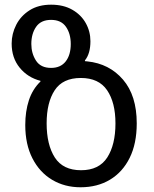

<svg xmlns="http://www.w3.org/2000/svg" viewBox="-20 -790 659 820"><path d="M324.2 9.8Q255.9 9.8 202.4 -22.2Q148.9 -54.2 118.4 -114Q87.9 -173.8 87.9 -255.9Q87.9 -314.9 103.5 -362.1Q119.1 -409.2 152.8 -441.9V-444.8Q98.1 -459 64 -501Q29.8 -543 29.8 -604Q29.8 -646 49.3 -684.1Q68.8 -722.2 106.4 -746.1Q144 -770 198.2 -770Q251 -770 288.6 -748.5Q326.2 -727.1 346.2 -691.4Q366.2 -655.8 366.2 -613.8Q366.2 -561 342.8 -532.2V-528.8Q349.1 -528.8 353 -527.8Q446.8 -518.1 505.4 -450Q564 -381.8 564 -263.2Q564 -176.8 533.9 -116Q503.9 -55.2 450 -22.7Q396 9.8 324.2 9.8ZM198.2 -500Q238.8 -500 260.5 -527.6Q282.2 -555.2 282.2 -602.1Q282.2 -646 261.7 -675.5Q241.2 -705.1 198.2 -705.1Q154.8 -705.1 134.3 -675.5Q113.8 -646 113.8 -602.1Q113.8 -562 133.8 -531Q153.8 -500 198.2 -500ZM326.2 -63Q402.8 -63 438 -117.4Q473.1 -171.9 473.1 -263.2Q473.1 -352.1 437.5 -404.5Q401.9 -457 325.2 -457Q248 -457 213.6 -404.5Q179.2 -352.1 179.2 -263.2Q179.2 -171.9 214.1 -117.4Q249 -63 326.2 -63Z"/></svg>

Font: Kurinto Seri
Style: Regular
Weight: 400
Designer: Kurinto was developed by Clint Goss from a range of fonts that are compatible with the SIL Open Font License Version 1.1
Foundry: Clinton F. Goss
Version: Version 2.196; July 25, 2020